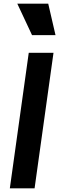

<svg xmlns="http://www.w3.org/2000/svg" viewBox="-20 -1035 325 1055"><path d="M34 0H170L274 -745H138ZM75 -1015 156 -842H285L245 -1015Z"/></svg>

Font: Mluvka Bold
Style: Italic
Weight: 700
Italic angle: -8°
Designer: Modified by Jiří Krblich, Original typeface by Gumpita Rahayu
Foundry: Gumpita Rahayu & Jiří Krblich
Version: Version 2.000;Glyphs 3.1.1 (3134)